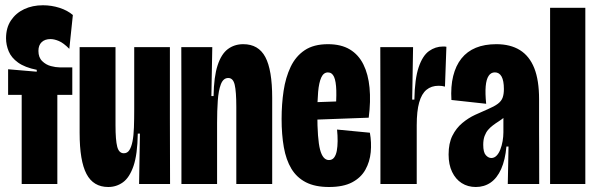

<svg xmlns="http://www.w3.org/2000/svg" viewBox="-20 -710 2301 741"><path d="M63.7 0V-343.8H11.3V-442.7L121.8 -433.3V-440.5Q75.7 -449.8 49.8 -468.5Q23.8 -487.2 13.6 -511.9Q3.3 -536.7 3.3 -562.2Q3.3 -602.7 22.2 -631.1Q41.2 -659.5 73.2 -674.6Q105.3 -689.7 145.7 -689.7Q178.7 -689.7 209.7 -679.8Q240.7 -669.8 261.2 -652L247.5 -521.5Q224.8 -544.5 207 -551.8Q189.2 -559.2 175.2 -559.2Q153.2 -559.2 140.8 -547.3Q128.3 -535.5 128.3 -513.5Q128.3 -488.3 142.8 -474.2Q157.3 -460 176.3 -455Q195.3 -450 209.7 -450H259V-343.8H201.3V0Z M397.8 11.7Q340.3 11.7 313.8 -38.7Q287.3 -89 287.3 -197V-528H425.8V-226Q425.8 -169.2 432.4 -143.8Q439 -118.5 458 -118.5Q471.5 -118.5 479.2 -130.5Q487 -142.5 491.4 -164.4Q495.8 -186.3 496.9 -218.1Q498 -249.8 498 -289.5V-528H635.7V-252.5L636.3 0H516.8L520 -194.3H511.8Q510.5 -113.8 495.2 -69.2Q479.8 -24.7 454.6 -6.5Q429.3 11.7 397.8 11.7Z M680.2 0V-312.5L679.7 -528H799.3L795.8 -339.3H804.2Q805.5 -414.2 819.8 -457.8Q834 -501.5 859.3 -520.5Q884.7 -539.5 918.8 -539.5Q977.5 -539.5 1004 -489.8Q1030.5 -440 1030.5 -332.3V0H892V-297.5Q892 -356.5 885.8 -382.8Q879.7 -409 861 -409Q841.7 -409 832.4 -384.8Q823.2 -360.5 820.5 -321.3Q817.8 -282.2 817.8 -236.3V0Z M1249.7 11.7Q1196 11.7 1160.6 -6.5Q1125.2 -24.7 1104.6 -58.8Q1084 -93 1075.4 -141.8Q1066.8 -190.5 1066.8 -250.8Q1066.8 -307.8 1074.5 -359.3Q1082.2 -410.8 1101.6 -451.8Q1121 -492.7 1155.8 -516.1Q1190.7 -539.5 1245.7 -539.5Q1296.5 -539.5 1330.2 -519.2Q1363.8 -499 1382.5 -461.3Q1401.2 -423.7 1406.2 -371.4Q1411.2 -319.2 1403 -255.8L1158.3 -246.8V-314.2L1289.3 -318.8L1273.8 -270Q1279 -325.3 1277.9 -360.8Q1276.8 -396.3 1269.2 -413.4Q1261.5 -430.5 1245.7 -430.5Q1228.7 -430.5 1219.8 -410.8Q1211 -391.2 1207.8 -355.6Q1204.7 -320 1204.7 -271.3Q1204.7 -173 1215.2 -132.7Q1225.7 -92.3 1249.5 -92.3Q1262.2 -92.3 1269.4 -101.9Q1276.7 -111.5 1279.8 -127.8Q1282.8 -144 1283 -165.3Q1283.2 -186.7 1280.8 -210L1407.5 -197.8Q1414.3 -160.2 1410.8 -122.8Q1407.2 -85.5 1390.1 -54.9Q1373 -24.3 1338.9 -6.3Q1304.8 11.7 1249.7 11.7Z M1448.2 0V-287.5L1447.7 -528H1574.2L1570.8 -325.7H1579.2Q1580.7 -406 1595.8 -450.5Q1610.8 -495 1635.6 -512.8Q1660.3 -530.5 1689.7 -530.5Q1693.3 -530.5 1696.2 -530.5Q1699.2 -530.5 1702.8 -529.5L1697.3 -375.7Q1692.2 -377.3 1685.8 -378.2Q1679.5 -379 1672.7 -379Q1644.8 -379 1626 -363.5Q1607.2 -348 1597.8 -314.8Q1588.3 -281.7 1588.3 -226.5V0Z M1816.3 11.7Q1785.5 11.7 1761.8 -3.4Q1738.2 -18.5 1724.8 -46.6Q1711.3 -74.7 1711.3 -113.7Q1711.3 -157.2 1726.1 -186.5Q1740.8 -215.8 1764.2 -235.2Q1787.5 -254.7 1813.7 -266.8Q1839.8 -279 1861.8 -288.2Q1887.8 -299.2 1901.4 -309.5Q1915 -319.8 1919.8 -333.1Q1924.7 -346.3 1924.7 -366.3Q1924.7 -398.5 1915.8 -414.6Q1906.8 -430.7 1889.8 -430.7Q1874.7 -430.7 1865.8 -417.2Q1856.8 -403.8 1854.5 -377Q1852.2 -350.2 1856.3 -309.5L1722.2 -324.2Q1719 -376.2 1729 -416.5Q1739 -456.8 1760.9 -484.3Q1782.8 -511.8 1816.6 -525.7Q1850.3 -539.5 1895.5 -539.5Q1949.7 -539.5 1986.5 -516.7Q2023.3 -493.8 2041.9 -447.2Q2060.5 -400.5 2060.5 -327V-201.8Q2060.7 -168.3 2060.8 -134.7Q2060.8 -101 2060.9 -67.3Q2061 -33.7 2061 0H1939.7Q1940.5 -36.3 1941.2 -72.2Q1941.8 -108.2 1942.5 -144.5H1934.5Q1929.8 -92.7 1914.2 -57.7Q1898.5 -22.7 1873.7 -5.5Q1848.8 11.7 1816.3 11.7ZM1876.2 -100.2Q1887.5 -100.2 1896.2 -109Q1905 -117.8 1910.9 -132.9Q1916.8 -148 1919.8 -165.4Q1922.8 -182.8 1922.8 -199.3V-263L1945.8 -279.5Q1937.8 -267.2 1927.2 -258.2Q1916.5 -249.2 1904.9 -241.8Q1893.3 -234.5 1882.6 -226.4Q1871.8 -218.3 1863.7 -208.8Q1855.5 -199.2 1850.2 -185.1Q1845 -171 1845 -151.3Q1845 -122.2 1854.9 -111.2Q1864.8 -100.2 1876.2 -100.2Z M2103 0V-680H2239V0Z"/></svg>

Font: Bricolage Grotesque 96pt ExtraBold Condensed
Style: Regular
Weight: 800
Width: 3
Version: Version 1.001;gftools[0.9.33.dev8+g029e19f]